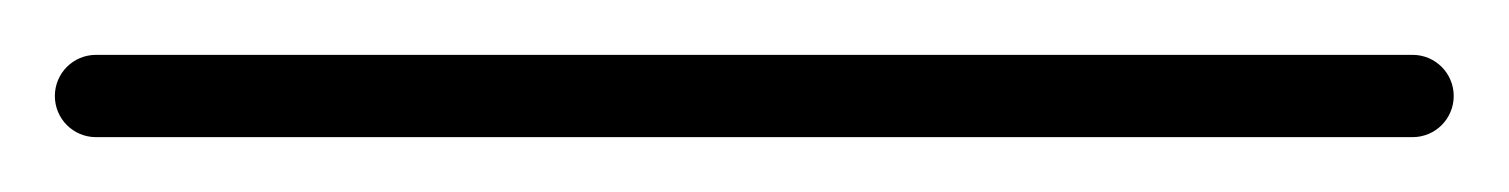

<svg xmlns="http://www.w3.org/2000/svg" viewBox="-35 -35 550 70"><path d="M0 -15C-8.3 -15 -15 -8.3 -15 0C-15 8.3 -8.3 15 0 15C160 15 320 15 480 15C488.3 15 495 8.3 495 0C495 -8.3 488.3 -15 480 -15C320 -15 160 -15 0 -15Z"/></svg>

Font: FRB American Cursive Just Baseline
Style: Italic
Weight: 400
Italic angle: -25°
Version: Version 2.0;Modular Font Editor K font №1